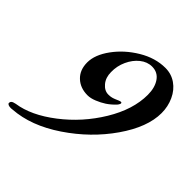

<svg xmlns="http://www.w3.org/2000/svg" viewBox="-178 -757 907 907"><g transform="rotate(45 276.0 -303.5)"><path d="M32 22Q21 22 14.5 19Q8 16 8 11Q8 3 13.5 -1.5Q19 -6 34 -9Q123 -22 220 -96.5Q317 -171 381 -276.5Q445 -382 445 -480Q445 -528 424 -558.5Q403 -589 365 -589Q333 -589 305.5 -567Q278 -545 261.5 -509Q245 -473 246 -433Q246 -397 266 -373Q286 -349 312 -349Q325 -349 334.5 -351.5Q344 -354 353 -358Q362 -362 367 -364Q384 -371 384 -362Q384 -359 381 -353.5Q378 -348 374 -344Q355 -324 334 -310Q314 -297 289.5 -287Q265 -277 245 -277Q196 -277 165 -306.5Q134 -336 134 -386Q134 -437 175.5 -494Q217 -551 282 -590Q347 -629 414 -629Q454 -629 485.5 -607Q517 -585 534.5 -547Q552 -509 552 -465Q552 -371 474.5 -259.5Q397 -148 277.5 -67.5Q158 13 42 21Z"/></g></svg>

Font: EB Garamond SemiBold
Style: Italic
Weight: 600
Italic angle: -17.2°
Designer: Georg Duffner and Octavio Pardo
Foundry: Georg Duffner
Version: Version 1.000